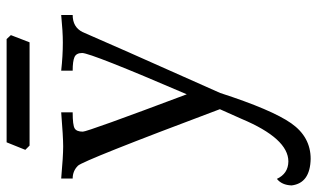

<svg xmlns="http://www.w3.org/2000/svg" viewBox="-232 -468 946 572"><g transform="rotate(-90 241.0 -182.0)"><path d="M53.7 270.5Q-18.6 269 -25.4 213.9Q-24.4 184.6 -5.9 169.9Q9.8 203.6 45.9 204.1Q114.3 204.1 172.9 64.5L201.7 0Q48.8 -407.2 33.2 -422.9Q17.6 -438.5 -4.9 -438.5V-472.7Q61.5 -466.8 90.8 -466.8Q119.1 -466.8 192.4 -472.7V-438.5Q154.3 -438.5 144.5 -432.6Q134.8 -426.8 134.8 -408.2Q134.8 -394.5 246.1 -98.6Q369.1 -384.8 369.1 -410.2Q369.1 -427.7 356.9 -433.1Q344.7 -438.5 316.4 -438.5V-472.7Q360.4 -467.8 400.4 -467.8Q432.6 -467.8 482.4 -472.7V-438.5Q446.3 -438.5 431.6 -409.2Q403.3 -342.8 250 1Q200.2 154.8 159.7 212.6Q119.1 270.5 53.7 270.5ZM400.9 -566.9H93.3L80.6 -579.6L103 -635.3H410.6L422.4 -622.6Z"/></g></svg>

Font: Almanac
Style: Regular
Weight: 400
Designer: Eden's Almanac
Version: Version 3.501;March 28, 2021;FontCreator 13.0.0.2683 64-bit